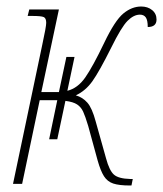

<svg xmlns="http://www.w3.org/2000/svg" viewBox="-20 -565 501 590"><path d="M461 -505Q461 -482 434 -482Q434 -503 428 -511.5Q422 -520 410 -520Q391 -520 372 -501Q353 -482 322 -419Q285 -345 264 -315.5Q243 -286 213 -272Q234 -266 248.5 -249.5Q263 -233 274 -192L306 -78Q316 -41 330 -28.5Q344 -16 380 -15H388L384 5H379Q346 5 328 -1Q310 -7 299.5 -23.5Q289 -40 280 -72L251 -178Q242 -208 235.5 -222Q229 -236 217 -244Q205 -252 181 -255L156 -137H131L156 -257H102L48 0H20L110 -428Q122 -483 122 -495Q122 -509 114.5 -512.5Q107 -516 79 -516H65L70 -536H161L107 -282H161L184 -390H209L187 -286Q219 -294 242 -327Q265 -360 300 -433Q333 -502 359 -523.5Q385 -545 414 -545Q434 -545 447.5 -534Q461 -523 461 -505Z"/></svg>

Font: Noto Serif CondThin
Style: Italic
Weight: 250
Width: 3
Italic angle: -12°
Designer: Monotype Design Team
Foundry: Monotype Imaging Inc.
Version: Version 1.001